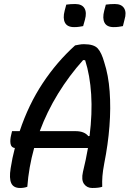

<svg xmlns="http://www.w3.org/2000/svg" viewBox="-20 -930 645 956"><path d="M116 0Q100 6 80 6Q47 6 36 -18Q25 -42 33 -92Q41 -144 54 -193Q36 -195 32.5 -214Q29 -233 36 -260L40 -277H78Q122 -409 192.5 -515.5Q263 -622 354 -704Q365 -706 375.5 -708Q386 -710 398 -710Q448 -710 467 -688.5Q486 -667 499 -620Q520 -556 526 -474.5Q532 -393 525 -302Q518 -211 499 -116Q492 -79 490 -53Q488 -27 489 0Q473 6 439 6Q413 6 398.5 -14Q384 -34 393 -74Q408 -135 418 -193H150Q123 -96 116 0ZM356 -277Q400 -277 420 -252L426 -253Q440 -365 434 -460Q428 -555 404 -630L394 -631Q324 -553 269 -463.5Q214 -374 178 -277ZM310 -907Q331 -910 354 -910Q388 -910 400.5 -889Q413 -868 403 -832L394 -800Q384 -798 373 -796.5Q362 -795 349 -795Q315 -795 303.5 -817Q292 -839 302 -877ZM507 -907Q528 -910 552 -910Q585 -910 598 -889Q611 -868 600 -832L592 -800Q582 -798 571 -796.5Q560 -795 546 -795Q512 -795 500.5 -817Q489 -839 499 -877Z"/></svg>

Font: Recursive Mn Csl St
Style: Italic
Weight: 400
Italic angle: -15°
Monospace: yes
Version: Version 1.079;hotconv 1.0.112;makeotfexe 2.5.65598; ttfautoh